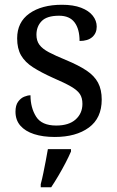

<svg xmlns="http://www.w3.org/2000/svg" viewBox="-20 -565 491 806"><path d="M210 10Q160 10 123 -2Q86 -14 65.5 -37.5Q45 -61 45 -96Q45 -123 56 -138Q67 -153 81.5 -159Q96 -165 108 -165Q108 -113 131.5 -75.5Q155 -38 216 -38Q269 -38 297.5 -63.5Q326 -89 326 -129Q326 -154 315.5 -170Q305 -186 278.5 -201.5Q252 -217 203 -238Q152 -261 118.5 -282.5Q85 -304 68.5 -332.5Q52 -361 52 -404Q52 -472 103.5 -508.5Q155 -545 240 -545Q288 -545 320.5 -532.5Q353 -520 369.5 -499Q386 -478 386 -453Q386 -426 367.5 -409.5Q349 -393 314 -393Q314 -443 293 -471Q272 -499 228 -499Q177 -499 155 -476.5Q133 -454 133 -419Q133 -394 145.5 -377Q158 -360 185.5 -345.5Q213 -331 257 -313Q310 -291 343 -269Q376 -247 391.5 -218Q407 -189 407 -147Q407 -69 353 -29.5Q299 10 210 10ZM151 208Q157 186 162 161Q167 136 172 110.5Q177 85 181 61H278V71Q269 92 255 119Q241 146 225 173Q209 200 195 221H151Z"/></svg>

Font: Noto Serif Bengali
Style: Regular
Weight: 400
Designer: Juan Bruce, Universal Thirst, Indian Type Foundry and the Monotype Design Team.
Foundry: Monotype Imaging Inc.
Version: Version 2.003